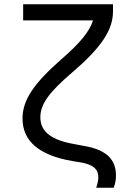

<svg xmlns="http://www.w3.org/2000/svg" viewBox="-20 -760 620 904"><path d="M512 -740H89V-664H418C401 -610 355 -556 269 -481C139 -367 86 -289 86 -202C86 -95 165 -29 319 -2L362 5C418 15 443 36 443 74C443 89 439 105 433 124H515C523 106 526 85 526 66C526 -12 477 -56 375 -73L333 -81C221 -100 170 -140 170 -208C170 -269 211 -326 319 -418C457 -536 512 -619 512 -706Z"/></svg>

Font: CommitMono-dimboump
Style: Regular
Weight: 400
Monospace: yes
Designer: Eigil Nikolajsen
Foundry: Eigil Nikolajsen
Version: Version 1.143